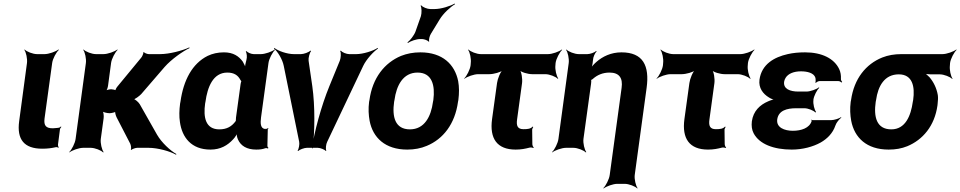

<svg xmlns="http://www.w3.org/2000/svg" viewBox="-20 -833 5411 1082"><path d="M218 5C247 5 270 2 292 -3C297 -5 306 -3 309 0L311 -3C308 -6 306 -15 307 -20L318 -105C319 -110 324 -115 326 -118L323 -120C321 -118 315 -113 310 -113L302 -112L278 -110C239 -110 226 -125 231 -165L274 -478C277 -502 297 -539 312 -552L309 -554C294 -542 255 -528 231 -528H189C165 -528 130 -542 119 -554L117 -552C127 -539 135 -502 132 -478L88 -150C74 -47 116 5 218 5Z M637 -172 714 -23C718 -15 721 5 717 10L720 12C724 7 744 0 753 0H817C870 0 940 20 972 39L974 35C941 17 890 -30 865 -74L768 -245C762 -256 740 -276 730 -276L729 -272C739 -272 766 -292 776 -303L908 -456C946 -499 1010 -544 1048 -562L1047 -566C1009 -548 935 -528 882 -528H819C811 -528 793 -534 791 -540L788 -538C789 -532 781 -513 775 -507L643 -347C638 -342 628 -325 630 -320L633 -322C632 -327 613 -330 607 -330C597 -330 579 -326 573 -321L576 -318C582 -323 588 -341 589 -351L606 -478C609 -502 629 -539 643 -552L641 -554C626 -542 587 -528 563 -528H521C497 -528 462 -542 451 -554L449 -552C459 -539 467 -502 464 -478L406 -50C403 -26 384 11 370 24L371 26C386 14 425 0 449 0H491C515 0 550 14 561 26L564 24C554 11 545 -26 548 -50L564 -167C566 -180 563 -204 557 -211L553 -208C559 -201 583 -195 597 -195H598C607 -195 630 -200 634 -205L630 -207C626 -202 633 -180 637 -172Z M1475 -107 1477 -104 1474 -106C1447 -109 1447 -140 1451 -171L1493 -478C1496 -502 1516 -539 1530 -552L1528 -554C1513 -542 1474 -528 1450 -528H1410C1396 -528 1375 -537 1369 -545L1365 -542C1371 -535 1373 -510 1369 -497C1365 -482 1359 -458 1361 -446L1365 -447C1363 -457 1355 -475 1348 -486C1326 -516 1295 -538 1242 -538C1208 -538 1177 -531 1150 -518C1064 -475 1014 -382 997 -260L995 -250C990 -212 989 -177 994 -145C1006 -59 1058 10 1166 10C1223 10 1263 -14 1294 -48C1305 -59 1316 -77 1318 -87H1314C1312 -77 1316 -58 1321 -47C1337 -11 1371 10 1424 10C1445 10 1460 8 1476 2C1480 1 1487 2 1490 4L1493 0C1490 -1 1486 -8 1487 -13L1489 -102C1488 -105 1492 -108 1493 -110L1490 -112C1489 -111 1486 -107 1484 -107ZM1336 -360 1310 -171C1309 -165 1310 -159 1309 -153C1309 -153 1308 -149 1309 -149L1310 -153C1309 -153 1307 -149 1307 -149C1286 -121 1259 -104 1216 -104C1138 -104 1125 -172 1136 -250L1138 -260C1149 -341 1180 -424 1261 -424C1300 -424 1321 -408 1334 -384C1335 -382 1341 -373 1342 -374L1341 -378C1340 -377 1336 -363 1336 -360Z M1740 -347 1719 -491C1717 -506 1725 -536 1733 -545L1729 -548C1721 -538 1691 -528 1676 -528H1636C1598 -528 1547 -546 1526 -563L1524 -559C1545 -543 1572 -498 1579 -462L1666 -34C1669 -21 1664 7 1657 16L1660 18C1668 10 1695 0 1709 0H1771C1785 0 1810 10 1816 18L1819 16C1814 7 1817 -21 1824 -34L2027 -462C2044 -498 2085 -543 2110 -559L2108 -563C2083 -546 2026 -528 1988 -528H1948C1933 -528 1907 -538 1901 -548L1897 -545C1903 -536 1901 -506 1895 -491L1836 -347C1790 -235 1750 -85 1738 3H1742C1754 -85 1756 -235 1740 -347Z M2062 -269 2060 -259C2055 -220 2057 -185 2063 -152C2081 -58 2150 10 2275 10C2315 10 2352 3 2385 -11C2477 -49 2544 -134 2561 -259L2563 -269C2568 -308 2568 -343 2562 -376C2543 -470 2474 -538 2349 -538C2309 -538 2273 -531 2240 -518C2147 -479 2079 -394 2062 -269ZM2422 -269 2420 -259C2409 -176 2372 -104 2290 -104C2206 -104 2189 -175 2201 -259L2203 -269C2214 -351 2251 -424 2333 -424C2415 -424 2433 -352 2422 -269ZM2352 -742 2321 -654C2313 -633 2290 -604 2276 -594L2279 -591C2293 -601 2326 -613 2348 -613H2358C2370 -613 2392 -605 2395 -598L2399 -600C2395 -607 2401 -631 2408 -642L2458 -724C2478 -757 2519 -795 2544 -809L2542 -813C2517 -798 2465 -782 2429 -782H2405C2388 -782 2361 -793 2354 -803L2350 -801C2357 -791 2357 -759 2352 -742Z M2930 -105C2896 -105 2889 -125 2894 -160L2922 -365C2925 -389 2919 -429 2908 -441L2906 -439C2916 -426 2955 -415 2979 -415H3053C3077 -415 3112 -401 3123 -389L3126 -391C3116 -404 3107 -441 3110 -465L3111 -478C3114 -502 3134 -539 3148 -552L3146 -554C3131 -542 3092 -528 3068 -528H2690C2666 -528 2631 -542 2620 -554L2618 -552C2628 -539 2636 -502 2633 -478L2632 -465C2629 -441 2610 -404 2596 -391L2597 -389C2612 -401 2651 -415 2675 -415H2738C2762 -415 2803 -426 2817 -439L2815 -441C2800 -429 2784 -389 2781 -365L2753 -162C2738 -52 2781 10 2886 10C2917 10 2941 5 2964 -1C2971 -3 2982 -1 2986 1L2988 -2C2984 -5 2980 -14 2980 -21L2979 -104C2980 -109 2984 -115 2985 -117L2982 -120C2971 -107 2954 -105 2930 -105Z M3415 -424C3469 -424 3491 -394 3483 -338L3416 153C3413 177 3394 214 3380 227L3382 229C3397 217 3435 203 3459 203H3500C3524 203 3560 217 3571 229L3573 227C3563 214 3554 177 3557 153L3624 -338C3641 -463 3604 -538 3482 -538C3424 -538 3376 -515 3341 -484C3328 -473 3313 -456 3306 -445L3310 -443C3316 -454 3320 -474 3321 -489L3322 -496C3322 -510 3333 -535 3342 -543L3340 -546C3331 -537 3305 -528 3290 -528H3242C3218 -528 3183 -542 3172 -554L3170 -552C3180 -539 3188 -502 3185 -478L3127 -50C3124 -26 3105 11 3091 24L3092 26C3107 14 3146 0 3170 0H3211C3235 0 3270 14 3281 26L3284 24C3274 11 3265 -26 3268 -50L3311 -362C3312 -366 3313 -383 3310 -385L3307 -382C3309 -380 3321 -387 3323 -390C3346 -410 3376 -424 3415 -424Z M4014 -105C3980 -105 3973 -125 3978 -160L4006 -365C4009 -389 4003 -429 3992 -441L3990 -439C4000 -426 4039 -415 4063 -415H4137C4161 -415 4196 -401 4207 -389L4210 -391C4200 -404 4191 -441 4194 -465L4195 -478C4198 -502 4218 -539 4232 -552L4230 -554C4215 -542 4176 -528 4152 -528H3774C3750 -528 3715 -542 3704 -554L3702 -552C3712 -539 3720 -502 3717 -478L3716 -465C3713 -441 3694 -404 3680 -391L3681 -389C3696 -401 3735 -415 3759 -415H3822C3846 -415 3887 -426 3901 -439L3899 -441C3884 -429 3868 -389 3865 -365L3837 -162C3822 -52 3865 10 3970 10C4001 10 4025 5 4048 -1C4055 -3 4066 -1 4070 1L4072 -2C4068 -5 4064 -14 4064 -21L4063 -104C4064 -109 4068 -115 4069 -117L4066 -120C4055 -107 4038 -105 4014 -105Z M4448 -96C4401 -96 4354 -114 4360 -160C4367 -210 4414 -223 4467 -223H4513C4534 -223 4566 -210 4575 -199L4579 -202C4570 -213 4561 -247 4564 -269V-272C4567 -293 4584 -327 4597 -338L4595 -341C4582 -330 4546 -317 4525 -317H4479C4432 -317 4393 -332 4399 -373C4400 -380 4403 -387 4407 -394C4422 -419 4455 -431 4494 -431C4529 -431 4567 -422 4575 -395C4577 -389 4577 -372 4575 -367L4578 -366C4581 -370 4591 -376 4598 -376H4705C4712 -376 4719 -371 4722 -368L4726 -371C4723 -375 4718 -382 4719 -388C4720 -409 4717 -427 4709 -444C4681 -503 4612 -538 4517 -538C4482 -538 4449 -535 4419 -528C4343 -511 4272 -471 4260 -384C4254 -337 4280 -304 4313 -284C4323 -277 4341 -270 4351 -269V-273C4341 -274 4322 -268 4309 -262C4262 -242 4225 -207 4217 -149C4214 -124 4217 -101 4227 -82C4259 -21 4340 10 4442 10C4503 10 4562 -6 4605 -30C4640 -50 4673 -81 4688 -126C4693 -142 4710 -162 4721 -170L4720 -173C4709 -165 4681 -156 4664 -156H4558C4556 -156 4556 -158 4555 -159L4552 -157C4553 -156 4554 -153 4554 -151C4542 -111 4495 -96 4448 -96Z M5333 -464 5334 -478C5337 -502 5357 -539 5371 -552L5369 -554C5354 -542 5315 -528 5291 -528H5060C5020 -528 4985 -522 4952 -509C4860 -472 4793 -390 4776 -269L4774 -259C4769 -220 4771 -185 4777 -152C4795 -58 4863 10 4988 10C5027 10 5061 4 5093 -9C5180 -45 5247 -123 5263 -239L5264 -249C5266 -266 5267 -282 5265 -297C5258 -337 5241 -371 5218 -398C5209 -407 5195 -420 5187 -424L5185 -420C5193 -416 5211 -414 5225 -414H5276C5300 -414 5335 -400 5346 -388L5348 -390C5338 -403 5330 -440 5333 -464ZM5045 -414C5122 -414 5137 -346 5126 -269L5124 -259C5113 -180 5082 -104 5003 -104C4919 -104 4903 -175 4915 -259L4917 -269C4928 -349 4965 -414 5045 -414Z"/></svg>

Font: Asimov
Style: EdgeIt
Weight: 500
Designer: Google
Version: Version 2.000980: 2014